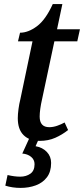

<svg xmlns="http://www.w3.org/2000/svg" viewBox="-20 -679 411 939"><path d="M174 10Q124 10 95.5 -18Q67 -46 67 -101Q67 -120 70.5 -146Q74 -172 79 -191L139 -477H68L78 -519Q118 -519 160.5 -550.5Q203 -582 238 -659H285L259 -536H371L358 -477H246L186 -195Q180 -169 177 -147Q174 -125 174 -109Q174 -57 221 -57Q240 -57 260 -64Q280 -71 296 -80L313 -43Q284 -20 250 -5Q216 10 174 10ZM81 240Q41 240 6 229L17 177Q51 185 79 185Q108 185 128.5 170.5Q149 156 149 124Q149 102 132 88Q115 74 89 72L126 -9H174L154 36Q188 42 209 64Q230 86 230 118Q230 161 209.5 188Q189 215 155 227.5Q121 240 81 240Z"/></svg>

Font: Noto Serif SemiCondensed Medium
Style: Italic
Weight: 500
Width: 4
Italic angle: -12°
Designer: Monotype Design Team
Foundry: Monotype Imaging Inc.
Version: Version 2.013